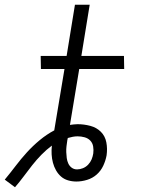

<svg xmlns="http://www.w3.org/2000/svg" viewBox="-76 -755 596 807"><path d="M-13 32 -56 0Q-32 -29 -10 -58Q12 -87 37 -114.5Q62 -142 91 -166Q120 -190 152 -207L195 -465H96L95 -520H204L239 -735H301L266 -520H445L446 -465H257L218 -230Q226 -231 234 -232Q242 -233 250 -233Q277 -233 303.5 -226Q330 -219 348 -201Q366 -183 371 -156.5Q376 -130 372 -102Q368 -80 358 -58.5Q348 -37 330.5 -21.5Q313 -6 290 1Q267 8 245 8Q227 8 210 3Q193 -2 180.5 -13Q168 -24 159.5 -39Q151 -54 146.5 -71Q142 -88 141 -106Q140 -124 142 -143Q119 -126 98 -104.5Q77 -83 59 -60Q41 -37 23.5 -13.5Q6 10 -13 32ZM248 -43Q260 -43 272.5 -48Q285 -53 294.5 -63Q304 -73 309 -85Q314 -97 316 -110Q318 -125 315.5 -139.5Q313 -154 303.5 -164Q294 -174 279.5 -178Q265 -182 250 -182Q240 -182 229.5 -180Q219 -178 209 -175L207 -166Q205 -153 203.5 -140.5Q202 -128 202.5 -115.5Q203 -103 204.5 -91Q206 -79 211 -68Q216 -57 225.5 -50Q235 -43 248 -43Z"/></svg>

Font: Iosevka Term Curly Light
Style: Italic
Weight: 300
Italic angle: -9°
Designer: Belleve Invis
Foundry: Belleve Invis
Version: Version 32.3.0